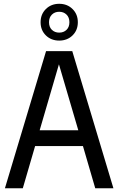

<svg xmlns="http://www.w3.org/2000/svg" viewBox="-20 -1016 638 1036"><path d="M6.5 0 228.5 -740H370L592 0H494L427.5 -228H169.5L103 0ZM194 -313H402.5L298 -669ZM299.5 -797Q256 -797 227.5 -825Q199 -853 199 -896Q199 -939 227.5 -967.2Q256 -995.5 299.5 -995.5Q343 -995.5 371.5 -967.2Q400 -939 400 -896Q400 -853 371.5 -825Q343 -797 299.5 -797ZM299.5 -840Q323.5 -840 339 -855Q354.5 -870 354.5 -896Q354.5 -922 339 -937.2Q323.5 -952.5 299.5 -952.5Q275.5 -952.5 260 -937.2Q244.5 -922 244.5 -896Q244.5 -870 260 -855Q275.5 -840 299.5 -840Z"/></svg>

Font: Encode Sans Condensed Condensed Medium
Style: Regular
Weight: 500
Width: 3
Designer: Multiple Designers
Foundry: Impallari Type
Version: Version 3.000; ttfautohint (v1.8.3) -l 8 -r 50 -G 200 -x 14 